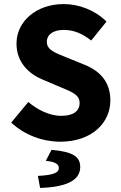

<svg xmlns="http://www.w3.org/2000/svg" viewBox="-20 -684 596 943"><path d="M276 12C432 12 522 -82 522 -190C522 -282 472 -335 393 -367L309 -401C253 -424 210 -438 210 -478C210 -515 242 -537 293 -537C345 -537 385 -518 428 -485L503 -578C447 -634 368 -664 293 -664C157 -664 61 -578 61 -470C61 -375 125 -319 192 -292L277 -256C334 -232 371 -219 371 -178C371 -139 341 -115 280 -115C226 -115 166 -143 119 -183L35 -82C101 -20 191 12 276 12ZM177 239C302 235 374 204 374 136C374 87 340 61 233 52L205 106C250 110 269 122 269 141C269 164 244 176 166 180Z"/></svg>

Font: Giro Sans Regular
Style: Bold
Weight: 700
Designer: Paul D. Hunt
Foundry: Adobe Systems Incorporated
Version: Version 1.000;PS 1.0;hotconv 1.0.88;makeotf.lib2.5.647800